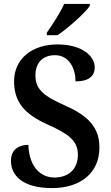

<svg xmlns="http://www.w3.org/2000/svg" viewBox="-20 -951 567 981"><path d="M219 -784V-771H274C330 -809 416 -886 439 -921V-931H308C288 -886 248 -825 219 -784ZM246 10C393 10 488 -69 488 -197C488 -298 434 -358 312 -412C193 -464 161 -501 161 -566C161 -631 199 -669 261 -669C334 -669 366 -600 366 -535C433 -535 464 -562 464 -607C464 -665 399 -724 273 -724C147 -724 52 -653 52 -536C52 -433 101 -369 225 -314C329 -267 378 -233 378 -160C378 -91 334 -44 258 -44C180 -44 128 -108 125 -211C75 -211 36 -186 36 -129C36 -57 92 10 246 10Z"/></svg>

Font: Noto Serif Khmer SemiCondensed SemiBold
Style: Regular
Weight: 600
Width: 4
Designer: Danh Hong and the Monotype Design Team
Foundry: Monotype Imaging Inc.
Version: Version 2.004